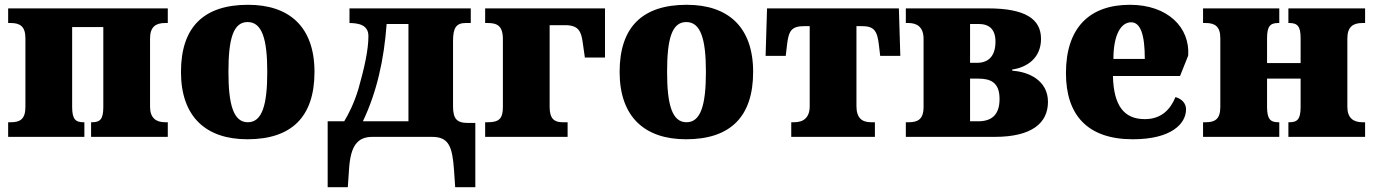

<svg xmlns="http://www.w3.org/2000/svg" viewBox="-20 -571 5730 801"><path d="M332 0V-61H328C295 -61 281 -74 281 -125V-458H411V-125C411 -74 398 -61 364 -61H360V0H680V-61H669C631 -61 606 -79 606 -125V-411C606 -460 631 -475 669 -475H680V-536H14V-475H25C63 -475 86 -461 86 -412V-125C86 -74 64 -61 25 -61H14V0Z M1012 10C1196 10 1292 -83 1292 -271C1292 -459 1187 -551 1015 -551C831 -551 735 -459 735 -271C735 -83 840 10 1012 10ZM1014 -61C954 -61 933 -134 933 -271C933 -409 953 -479 1013 -479C1073 -479 1095 -409 1095 -271C1095 -134 1074 -61 1014 -61Z M1431 210 1436 137C1442 37 1471 0 1534 0H1782C1851 0 1867 38 1874 137L1879 210H1963V-58H1933C1885 -58 1870 -76 1870 -128V-401C1870 -457 1885 -475 1923 -475H1944V-536H1438V-475H1435C1479 -475 1517 -466 1517 -420C1517 -363 1500 -287 1475 -199C1456 -137 1434 -95 1416 -65H1347V210ZM1494 -65C1552 -187 1582 -321 1593 -471H1684V-65Z M2348 0V-61H2327C2293 -61 2273 -75 2273 -125V-466H2338C2394 -466 2405 -439 2411 -394L2420 -331H2504V-536H2004V-475H2015C2053 -475 2078 -464 2078 -408V-125C2078 -77 2063 -61 2015 -61H2004V0Z M2842 10C3026 10 3122 -83 3122 -271C3122 -459 3017 -551 2845 -551C2661 -551 2565 -459 2565 -271C2565 -83 2670 10 2842 10ZM2844 -61C2784 -61 2763 -134 2763 -271C2763 -409 2783 -479 2843 -479C2903 -479 2925 -409 2925 -271C2925 -134 2904 -61 2844 -61Z M3630 0V-61H3614C3575 -61 3553 -80 3553 -128V-462H3575C3626 -462 3640 -444 3647 -381L3652 -338H3736L3730 -536H3180L3174 -338H3258L3263 -381C3270 -444 3282 -462 3337 -462H3358V-128C3358 -80 3332 -61 3293 -61H3281V0Z M4130 0C4285 0 4352 -58 4352 -146C4352 -237 4269 -272 4203 -276V-281C4265 -290 4323 -329 4323 -409C4323 -492 4257 -536 4102 -536H3759V-475H3770C3806 -475 3833 -458 3833 -409V-125C3833 -72 3808 -61 3770 -61H3759V0ZM4027 -309V-471H4062C4107 -471 4133 -449 4133 -397C4133 -340 4106 -309 4057 -309ZM4027 -65V-243H4061C4112 -243 4150 -228 4150 -158C4150 -89 4114 -65 4061 -65Z M4706 10C4867 10 4928 -55 4928 -115C4928 -141 4909 -159 4884 -166C4862 -113 4824 -74 4756 -74C4670 -74 4626 -129 4623 -254H4903L4937 -339C4945 -457 4851 -551 4694 -551C4524 -551 4427 -454 4427 -266C4427 -91 4517 10 4706 10ZM4625 -325C4625 -425 4656 -478 4699 -478C4739 -478 4756 -424 4756 -325Z M5317 0V-61H5313C5280 -61 5266 -74 5266 -125V-243H5406V-125C5406 -74 5393 -61 5359 -61H5355V0H5675V-61H5664C5626 -61 5601 -79 5601 -125V-411C5601 -460 5626 -475 5664 -475H5675V-536H5355V-475H5359C5393 -475 5406 -461 5406 -412V-308H5266V-411C5266 -460 5278 -475 5312 -475H5317V-536H4999V-475H5010C5048 -475 5071 -461 5071 -412V-125C5071 -74 5049 -61 5010 -61H4999V0Z"/></svg>

Font: UArctic Serif Black
Style: Regular
Weight: 900
Designer: Customization by Puisto advertising & original work Monotype Design Team
Foundry: Monotype Imaging Inc.
Version: Version 2.004